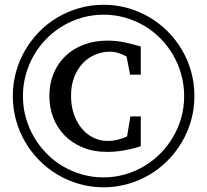

<svg xmlns="http://www.w3.org/2000/svg" viewBox="-20 -757 877 813"><path d="M576.2 -138.2Q575.2 -137.7 563.2 -133.8Q551.3 -129.9 531.7 -125.5Q512.2 -121.1 487.1 -117.4Q461.9 -113.8 434.1 -113.8Q375 -113.8 329.3 -133.1Q283.7 -152.3 252.4 -184.8Q221.2 -217.3 205.1 -260Q189 -302.7 189 -350.1Q189 -401.9 206.5 -444.8Q224.1 -487.8 256.3 -519Q288.6 -550.3 334 -567.6Q379.4 -585 435.1 -585Q474.1 -585 508.5 -577.4Q543 -569.8 576.2 -560.1V-440.9H530.8L516.1 -517.1Q504.9 -524.4 485.6 -531.2Q466.3 -538.1 444.8 -538.1Q413.1 -538.1 383.3 -525.6Q353.5 -513.2 330.8 -489.3Q308.1 -465.3 294.4 -430.9Q280.8 -396.5 280.8 -352.1Q280.8 -306.2 293.9 -270.5Q307.1 -234.9 328.6 -210.2Q350.1 -185.5 377.9 -172.9Q405.8 -160.2 435.1 -160.2Q447.3 -160.2 459.5 -161.9Q471.7 -163.6 482.4 -166.5Q493.2 -169.4 502.4 -172.9Q511.7 -176.3 518.1 -179.2L532.2 -264.2H576.2ZM759.8 -350.1Q759.8 -397.5 747.6 -441.4Q735.4 -485.4 713.4 -523.4Q691.4 -561.5 660.4 -593.3Q629.4 -625 591.3 -647.5Q553.2 -669.9 509.8 -682.4Q466.3 -694.8 418.9 -694.8Q371.6 -694.8 327.9 -682.4Q284.2 -669.9 246.3 -647.5Q208.5 -625 177.2 -593.5Q146 -562 123.8 -523.7Q101.6 -485.4 89.4 -441.4Q77.1 -397.5 77.1 -350.1Q77.1 -302.7 89.4 -259Q101.6 -215.3 123.8 -177Q146 -138.7 177 -107.2Q208 -75.7 245.8 -53.2Q283.7 -30.8 327.4 -18.3Q371.1 -5.9 418 -5.9Q464.8 -5.9 508.5 -18.3Q552.2 -30.8 590.1 -53.2Q627.9 -75.7 659.2 -107.2Q690.4 -138.7 712.9 -177Q735.4 -215.3 747.6 -259Q759.8 -302.7 759.8 -350.1ZM803.2 -351.1Q803.2 -297.9 789.6 -248.5Q775.9 -199.2 750.7 -156.2Q725.6 -113.3 690.4 -77.6Q655.3 -42 612.5 -16.8Q569.8 8.3 520.5 22.2Q471.2 36.1 418 36.1Q365.2 36.1 316.4 22.2Q267.6 8.3 224.9 -16.8Q182.1 -42 147 -77.4Q111.8 -112.8 86.7 -155.8Q61.5 -198.7 47.9 -248Q34.2 -297.4 34.2 -350.1Q34.2 -403.3 47.9 -452.6Q61.5 -502 86.7 -544.9Q111.8 -587.9 146.7 -623.3Q181.6 -658.7 224.4 -683.8Q267.1 -709 316.4 -722.9Q365.7 -736.8 418.9 -736.8Q472.7 -736.8 522 -722.7Q571.3 -708.5 614 -683.1Q656.7 -657.7 691.7 -622.3Q726.6 -586.9 751.5 -543.9Q776.4 -501 789.8 -452.1Q803.2 -403.3 803.2 -351.1Z"/></svg>

Font: BabelStone Ogham Pictish
Style: Bold Italic
Weight: 700
Italic angle: -30°
Designer: Andrew West
Foundry: BabelStone
Version: Version 1.02 March 14, 2022